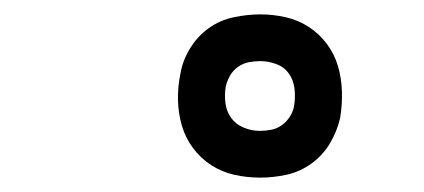

<svg xmlns="http://www.w3.org/2000/svg" viewBox="-20 -801 590 267"><path d="M342 -554Q323 -554 305.5 -558Q288 -562 273.5 -571.5Q259 -581 248.5 -595Q238 -609 233 -626Q228 -643 227.5 -661.5Q227 -680 231 -699Q234 -717 244.5 -734Q255 -751 270.5 -762Q286 -773 305 -777Q324 -781 342 -781Q360 -781 377.5 -777Q395 -773 409.5 -763.5Q424 -754 434.5 -740Q445 -726 450 -709Q455 -692 455.5 -673.5Q456 -655 453 -637Q449 -619 439 -602Q429 -585 413 -573.5Q397 -562 378.5 -558Q360 -554 342 -554ZM341 -619Q349 -619 357 -620.5Q365 -622 372 -627Q379 -632 383.5 -639.5Q388 -647 389 -654Q391 -666 389.5 -678Q388 -690 381.5 -699Q375 -708 364 -712Q353 -716 342 -716Q334 -716 326 -714.5Q318 -713 311 -708Q304 -703 300 -696Q296 -689 294 -681Q292 -669 293.5 -657.5Q295 -646 301.5 -637Q308 -628 319 -623.5Q330 -619 341 -619Z"/></svg>

Font: Lode Term
Style: Italic
Weight: 400
Italic angle: -11°
Monospace: yes
Designer: Belleve Invis
Foundry: Belleve Invis
Version: Version 29.2.0